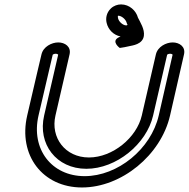

<svg xmlns="http://www.w3.org/2000/svg" viewBox="-20 -803 834 848"><path d="M792.7 -562.7C800.6 -597.1 771.9 -615.6 742.8 -615.6C713.7 -615.6 676.5 -597 668.5 -562.6C668.5 -562.6 632 -404.1 606.2 -292.6C583.8 -195.4 478 -107.5 372.8 -107.5C267.6 -107.5 202.4 -195.4 224.9 -292.6C250.6 -404.1 287.2 -562.6 287.2 -562.6C295.2 -597 266.5 -615.6 237.4 -615.6C208.3 -615.6 171.1 -596.9 163.2 -562.7C163.2 -562.7 137.4 -454.2 100.1 -292.6C59.6 -117.4 168.1 25 342.2 25C516.3 25 690.6 -117.4 731 -292.6C768.3 -454.2 792.7 -562.7 792.7 -562.7ZM742.4 -561.6C739.8 -550.1 716.2 -445.1 681 -292.6C646.9 -144.8 499.9 -25 353.8 -25C207.6 -25 116 -144.8 150.1 -292.6C185.4 -445.6 210.4 -551.1 212.9 -561.6C214.3 -562.8 219.2 -565.6 225.9 -565.6C232.8 -565.6 236.4 -562.5 237 -561.6C233.7 -547.4 199.4 -398.8 174.9 -292.6C145.8 -166.8 228.7 -57.5 361.3 -57.5C493.9 -57.5 627.2 -166.8 656.2 -292.6C680.8 -399.1 715.3 -548.8 718.3 -561.6C719.7 -562.8 724.6 -565.6 731.3 -565.6C738.2 -565.6 741.8 -562.5 742.4 -561.6ZM501.2 -722.8C499.9 -728 500.5 -732 500.9 -733.3C501.6 -733.5 502.2 -733.5 503.1 -733.5C515.7 -733.5 535.8 -718.4 539.7 -701.7C540 -700.4 540.6 -698.7 541.1 -697.8C541.8 -696.2 542.6 -694.6 543.4 -693C536.6 -689.9 540.4 -691 536.5 -691C524.3 -691 505.2 -705.5 501.2 -722.8ZM451 -701.7C457.9 -672.3 481.3 -647.9 512.4 -642.1C510.8 -641.3 506.2 -639 503 -637.3C469.7 -619.3 509 -591.2 509 -591.2C522.8 -593.1 537.9 -595.8 552.1 -599.3C564.1 -602.2 609.8 -606.5 615.4 -644.3C619.8 -673.8 599.2 -704.7 589.3 -725.1C581.1 -755.5 552 -783.5 514.7 -783.5C499.5 -783.5 482.8 -778 469.9 -765.9C459.5 -756.3 453.3 -744.2 450.7 -732.8C448.3 -722.1 448.6 -711.7 451 -701.7Z"/></svg>

Font: Hi.
Style: Regular
Weight: 400
Designer: Mew Too, Robert Jablonski
Foundry: Cannot Into Space Fonts
Version: Version 1.996